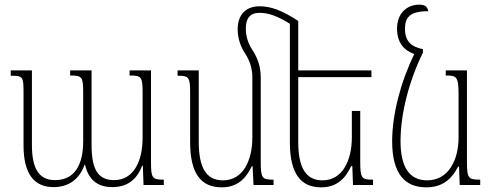

<svg xmlns="http://www.w3.org/2000/svg" viewBox="-20 -794 2113 824"><path d="M536 -492V-470C588 -470 592 -464 592 -394V-202C592 -105 555 -21 470 -21C400 -21 373 -68 373 -171V-492H281V-470C333 -470 337 -464 337 -395V-187C337 -94 305 -21 216 -21C145 -21 117 -74 117 -171V-492H26V-469C78 -469 81 -465 81 -398V-170C81 -51 124 9 210 9C275 9 321 -25 343 -87H345C359 -27 394 9 462 9C524 9 567 -21 590 -83H593L596 0H683V-23C633 -23 628 -29 628 -100V-492Z M1000 -668C1000 -633 1011 -596 1031 -566C1053 -533 1063 -498 1063 -461V-204C1063 -105 1023 -20 937 -20C862 -20 833 -79 833 -186V-492H742V-469C790 -469 796 -464 796 -396V-184C796 -47 844 10 932 10C998 10 1035 -27 1061 -81H1064L1068 0H1154V-23C1105 -23 1099 -28 1099 -101V-461C1099 -506 1087 -543 1063 -580C1043 -610 1035 -642 1035 -671C1035 -713 1051 -739 1094 -739C1130 -739 1170 -726 1224 -692V-184C1224 -47 1272 10 1358 10C1425 10 1462 -27 1487 -81H1492L1495 0H1581V-23C1532 -23 1526 -28 1526 -101V-318H1490V-204C1490 -106 1450 -20 1364 -20C1290 -20 1260 -79 1260 -184V-463H1574V-492H1260V-704C1190 -750 1142 -767 1094 -767C1037 -767 1000 -733 1000 -668Z M1809 10C1874 10 1916 -20 1946 -79H1950L1953 0H2041V-23C1990 -23 1984 -28 1984 -101V-492H1893V-470C1940 -470 1948 -466 1948 -386V-204C1948 -109 1906 -20 1813 -20C1735 -20 1699 -80 1699 -188C1699 -306 1735 -446 1795 -568V-583C1746 -593 1718 -616 1718 -670C1718 -718 1737 -746 1818 -746C1815 -764 1805 -774 1780 -774C1724 -774 1684 -735 1684 -671C1684 -612 1713 -578 1758 -562C1700 -444 1663 -303 1663 -188C1663 -49 1717 10 1809 10Z"/></svg>

Font: Noto Serif Armenian Condensed ExtraLight
Style: Regular
Weight: 200
Width: 3
Designer: Monotype Design Team
Foundry: Monotype Imaging Inc.
Version: Version 2.008